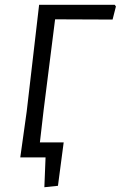

<svg xmlns="http://www.w3.org/2000/svg" viewBox="-20 -660 506 805"><path d="M466 -633 452 -578 211 -579 163 -199 140 0H65L92 -193L144 -640H461ZM223 119 166 125 171 0H66L88 -63H247Z"/></svg>

Font: Alegreya Sans SC
Style: Italic
Weight: 400
Italic angle: -7°
Designer: Juan Pablo del Peral
Foundry: Huerta Tipografica
Version: Version 2.008; ttfautohint (v1.6)